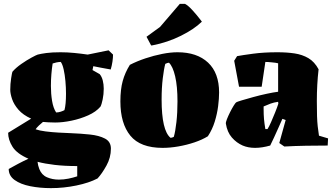

<svg xmlns="http://www.w3.org/2000/svg" viewBox="-20 -752 1724 992"><path d="M243 220Q186 220 136 210Q86 200 55.5 178Q25 156 25 121Q48 108 73.5 94.5Q99 81 127 68Q67 42 44.5 6Q22 -30 22 -66L141 -139Q99 -158 75.5 -185Q52 -212 42.5 -240Q33 -268 33 -288Q33 -318 37.5 -347Q42 -376 44 -381Q62 -402 90 -421.5Q118 -441 143 -454.5Q168 -468 175 -470Q190 -474 219 -478Q248 -482 293 -482Q327 -482 363 -478.5Q399 -475 433 -470L541 -492L564 -470Q564 -454 561 -433.5Q558 -413 552 -393Q522 -398 500 -402.5Q478 -407 462 -410L458 -390L495 -369Q506 -356 511 -336Q516 -316 516 -294Q516 -265 510.5 -238.5Q505 -212 499 -201Q476 -174 435.5 -156Q395 -138 349.5 -128.5Q304 -119 265 -119Q250 -119 230 -120Q210 -121 202 -122Q194 -116 181.5 -104Q169 -92 164 -84Q184 -77 215.5 -73Q247 -69 282 -67Q317 -65 345 -64Q397 -62 444.5 -57Q492 -52 522.5 -36Q553 -20 553 16Q553 62 530 103.5Q507 145 484 170Q440 193 374.5 206.5Q309 220 243 220ZM270 -171Q282 -171 294 -175Q306 -179 313 -183Q321 -212 321 -268Q321 -300 318 -333Q315 -366 309 -393Q303 -420 294 -432Q284 -432 272 -429.5Q260 -427 252 -424Q248 -399 245.5 -369Q243 -339 243 -308Q243 -268 249 -231Q255 -194 270 -171ZM284 176Q309 176 333.5 171Q358 166 379 159V106Q314 106 263 100Q212 94 174 84Q176 103 183 121Q195 152 223 164Q251 176 284 176Z M820 12Q705 12 653.5 -51Q602 -114 602 -228Q602 -290 614 -333.5Q626 -377 651 -417Q688 -436 731.5 -450.5Q775 -465 818 -473.5Q861 -482 897 -482Q998 -482 1055 -428.5Q1112 -375 1112 -274Q1112 -243 1107 -203.5Q1102 -164 1089.5 -123.5Q1077 -83 1054 -48Q1025 -30 985 -16.5Q945 -3 902 4.5Q859 12 820 12ZM861 -40Q865 -40 871 -42Q877 -44 878 -45Q886 -72 891.5 -121Q897 -170 897 -228Q897 -306 885 -357.5Q873 -409 853 -428Q846 -428 834 -422Q827 -397 821 -347.5Q815 -298 815 -238Q815 -78 861 -40ZM761 -517 737 -562 807 -613 909 -732H936Q953 -723 975.5 -698Q998 -673 1014 -652L1023 -640Q983 -601 914.5 -567Q846 -533 769 -518Z M1376 0Q1291 24 1234 0Q1202 -14 1178 -41.5Q1154 -69 1147 -113Q1146 -120 1152.5 -136.5Q1159 -153 1168.5 -172Q1178 -191 1187 -205.5Q1196 -220 1200 -223Q1204 -226 1229 -233.5Q1254 -241 1288.5 -250.5Q1323 -260 1358 -267.5Q1393 -275 1417 -278V-425Q1406 -428 1383 -430Q1374 -431 1365.5 -431.5Q1357 -432 1351 -432L1332 -304H1215L1190 -438L1205 -462Q1232 -467 1287.5 -474.5Q1343 -482 1413 -482Q1462 -482 1502 -476Q1542 -470 1573.5 -451.5Q1605 -433 1626 -394Q1617 -315 1617 -230Q1617 -182 1618 -152Q1619 -122 1621.5 -99.5Q1624 -77 1628 -51L1675 -37L1673 0Q1618 0 1561 1Q1504 2 1449 5L1423 -13L1456 -132L1439 -138Q1432 -122 1420 -95Q1408 -68 1396 -42Q1384 -16 1376 0ZM1351 -85H1362Q1370 -97 1380.5 -121Q1391 -145 1401.5 -171Q1412 -197 1418 -216L1417 -226Q1395 -223 1377.5 -216.5Q1360 -210 1342 -202V-191Q1342 -160 1344 -137Q1346 -114 1351 -85Z"/></svg>

Font: Labrada Black
Style: Regular
Weight: 900
Designer: Mercedes Jáuregui
Foundry: Omnibus-Type Team
Version: Version 1.000; ttfautohint (v1.8.4.7-5d5b)